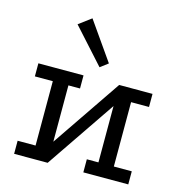

<svg xmlns="http://www.w3.org/2000/svg" viewBox="-103 -786 832 879"><g transform="rotate(15 312.5 -346.0)"><path d="M42 -429H256V-367H201V-100L425 -429H583V-367H498V-62H583V0H370V-62H425V-329L201 0H42V-62H127V-367H42ZM317 -484 169 -648 228 -692 354 -512Z"/></g></svg>

Font: Podkova
Style: Regular
Weight: 400
Designer: Ilya Yudin
Foundry: Cyreal (www.cyreal.org)
Version: Version 2.103